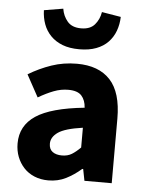

<svg xmlns="http://www.w3.org/2000/svg" viewBox="-54 -786 634 841"><g transform="rotate(5 263.5 -365.5)"><path d="M190 12Q156 12 128.5 0.5Q101 -11 82 -31.5Q63 -52 52.5 -79Q42 -106 42 -138Q42 -216 108 -260Q174 -304 321 -319Q319 -352 301.5 -371.5Q284 -391 243 -391Q211 -391 179.5 -379Q148 -367 112 -346L59 -443Q107 -472 159.5 -490Q212 -508 271 -508Q367 -508 417.5 -453.5Q468 -399 468 -284V0H348L338 -51H334Q302 -23 267 -5.5Q232 12 190 12ZM240 -102Q265 -102 283 -113Q301 -124 321 -144V-231Q243 -220 213 -199Q183 -178 183 -149Q183 -125 198.5 -113.5Q214 -102 240 -102ZM275 -572Q232 -572 201 -584Q170 -596 149 -617.5Q128 -639 117.5 -667.5Q107 -696 106 -729L190 -743Q195 -711 215 -687.5Q235 -664 275 -664Q315 -664 335 -687.5Q355 -711 360 -743L444 -729Q443 -696 432.5 -667.5Q422 -639 401.5 -617.5Q381 -596 349.5 -584Q318 -572 275 -572Z"/></g></svg>

Font: Giro Regular
Style: Bold
Weight: 700
Designer: Paul D. Hunt
Foundry: Adobe Systems Incorporated
Version: Version 1.000;PS 1.0;hotconv 1.0.88;makeotf.lib2.5.647800